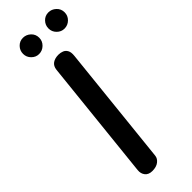

<svg xmlns="http://www.w3.org/2000/svg" viewBox="-399 -1275 1296 1296"><g transform="rotate(-45 249.5 -627.0)"><path d="M160.5 0Q125.5 0 108.2 -21.8Q91 -43.5 94.5 -75.5L185.5 -940.5Q189 -973.5 211 -988.8Q233 -1004 267 -1004Q286.5 -1004 304 -997Q321.5 -990 331.2 -972.2Q341 -954.5 337.5 -922L247 -60Q244.5 -35.5 222 -17.8Q199.5 0 160.5 0ZM420.5 -1099Q390 -1099 367.2 -1121.8Q344.5 -1144.5 344.5 -1176.5Q344.5 -1208 366.5 -1231Q388.5 -1254 420.5 -1254Q451.5 -1254 475.2 -1232Q499 -1210 499 -1176.5Q499 -1144.5 476 -1121.8Q453 -1099 420.5 -1099ZM178 -1099Q147.5 -1099 124.8 -1121.8Q102 -1144.5 102 -1176.5Q102 -1208 124 -1231Q146 -1254 178 -1254Q209 -1254 232.8 -1232Q256.5 -1210 256.5 -1176.5Q256.5 -1144.5 233.2 -1121.8Q210 -1099 178 -1099Z"/></g></svg>

Font: Edu NSW ACT Hand Pre
Style: Regular
Weight: 400
Designer: Tina and Corey Anderson, Eben Sorkin, Mirko Velimirovic
Foundry: Sorkin Type Co.
Version: Version 2.000